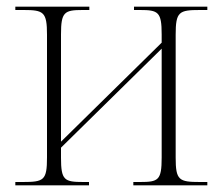

<svg xmlns="http://www.w3.org/2000/svg" viewBox="-20 -556 668 576"><path d="M26 0H247V-10H230C173 -10 163 -15 163 -83V-113L465 -410V-83C465 -15 455 -10 400 -10H380V0H602V-10H580C517 -10 507 -15 507 -83V-452C507 -521 517 -526 580 -526H602V-536H382V-526H400C455 -526 465 -520 465 -453V-428L163 -131V-453C163 -520 173 -526 228 -526H248V-536H26V-526H51C111 -526 121 -520 121 -452V-84C121 -15 112 -10 48 -10H26Z"/></svg>

Font: Noto Serif Display SemiCondensed ExtraLight
Style: Regular
Weight: 200
Width: 4
Designer: Monotype Design Team
Foundry: Monotype Imaging Inc.
Version: Version 2.009